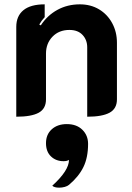

<svg xmlns="http://www.w3.org/2000/svg" viewBox="-20 -529 609 885"><path d="M55 -405Q55 -455 88 -482Q121 -509 186 -509V-450Q171 -434 161 -416L168 -412Q198 -458 244.5 -483.5Q291 -509 348 -509Q398 -509 436.5 -486Q475 -463 497 -422.5Q519 -382 519 -332V-71Q519 -28 485 -9.5Q451 9 382 9V-311Q382 -345 360.5 -368Q339 -391 300 -391Q252 -391 222 -360Q192 -329 192 -282V-71Q192 -28 158.5 -9.5Q125 9 55 9ZM298 208Q289 214 273 214Q238 214 215 192Q192 170 192 131Q192 91 218.5 67Q245 43 288 43Q333 43 359.5 69Q386 95 386 134Q386 197 364.5 241Q343 285 298 323Q291 329 278.5 332.5Q266 336 253 336Q230 336 221 327Q298 257 298 208Z"/></svg>

Font: K2D ExtraBold
Style: Regular
Weight: 800
Designer: Katatrad Aksorn Co.,Ltd.
Foundry: Cadson Demak Co.,Ltd.
Version: Version 1.000; ttfautohint (v1.6)